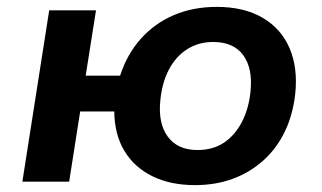

<svg xmlns="http://www.w3.org/2000/svg" viewBox="-20 -528 936 558"><path d="M547 10Q475 10 422.5 -16Q370 -42 341.5 -89.5Q313 -137 312 -204H213L181 0H45L123 -498H259L229 -308H329Q349 -370 389 -415Q429 -460 485 -484Q541 -508 610 -508Q689 -508 743 -476.5Q797 -445 821.5 -388Q846 -331 838 -255Q831 -193 807 -144Q783 -95 744 -60.5Q705 -26 655.5 -8Q606 10 547 10ZM554 -92Q599 -92 631 -113.5Q663 -135 683 -173.5Q703 -212 708 -262Q715 -329 687 -367.5Q659 -406 599 -406Q557 -406 524 -385Q491 -364 471 -326Q451 -288 446 -237Q439 -170 467.5 -131Q496 -92 554 -92Z"/></svg>

Font: Nunito Sans 8pt
Style: Bold Italic
Weight: 700
Italic angle: -9°
Version: Version 3.101;gftools[0.9.27]